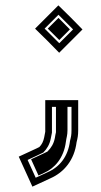

<svg xmlns="http://www.w3.org/2000/svg" viewBox="-20 -518 378 717"><path d="M149 -144V-26C147.7 -20.7 146.3 -13.7 145 -5C141.9 10.5 136 22 127 31L117 36L50 67L101 179L168 148C219.7 125.4 257.8 79 266 13C269.8 -2 272 -12.3 272 -32V-144ZM111 -411C141.5 -381.5 171.6 -351.5 201 -321L288 -408C258.5 -438.5 228.6 -468.6 198 -498ZM174 -119H247V-32C247 -13.7 245.2 -6.8 241.4 8.4C234.1 66.9 202.9 105.4 157.7 125.2L113.3 145.7L83.1 79.3C102.6 70 122.7 61.3 141.8 51.5C155.7 37.7 165.3 21 169.5 -0.1C171.5 -10.2 172.4 -16.5 174 -22.9ZM146.6 -411.2 198.3 -462.9C217.2 -444.4 235.4 -426.1 252.9 -408.2L201.3 -356.6C182 -376.3 165.1 -393.1 146.6 -411.2ZM189 -119V-24.1C187.5 -17.9 186.4 -12.7 184.8 -2.3C180.6 18.6 171.7 33.5 157.3 47.9L141.4 55.8L96.1 76.8L123.7 137.4L144.6 127.7C183.6 110.7 218.4 72.5 226.1 11.1C228.2 -5.1 232 -12.4 232 -32V-119ZM158.4 -411.2C172.6 -397.3 186.9 -383.1 201.4 -368.5L241 -408.2C227.3 -422.2 213.1 -436.6 198.4 -451.2Z"/></svg>

Font: Tape
Style: Regular
Weight: 500
Foundry: Cannot Into Space Fonts
Version: Version 0.97